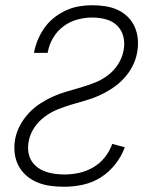

<svg xmlns="http://www.w3.org/2000/svg" viewBox="-20 -702 590 734"><path d="M226 12Q199 12 173 8.5Q147 5 123.5 -4.5Q100 -14 81 -30.5Q62 -47 50.5 -69Q39 -91 36 -117.5Q33 -144 38 -171Q43 -197 56.5 -222.5Q70 -248 89.5 -269Q109 -290 133.5 -306Q158 -322 184 -333.5Q210 -345 236.5 -352.5Q263 -360 290 -368Q317 -376 343.5 -386.5Q370 -397 393 -414.5Q416 -432 431.5 -456.5Q447 -481 452 -507Q458 -535 452 -560.5Q446 -586 428.5 -603.5Q411 -621 385.5 -628Q360 -635 332 -635Q305 -635 276.5 -627.5Q248 -620 223.5 -602Q199 -584 183.5 -558Q168 -532 163 -504L162 -500H110L111 -506Q116 -530 126.5 -554Q137 -578 152.5 -599Q168 -620 189.5 -636.5Q211 -653 235 -663.5Q259 -674 283.5 -678Q308 -682 332 -682Q358 -682 383.5 -678Q409 -674 430.5 -664Q452 -654 469 -637Q486 -620 495.5 -598Q505 -576 507 -551Q509 -526 504 -500Q499 -473 486 -448Q473 -423 453 -401.5Q433 -380 408.5 -364Q384 -348 358.5 -336.5Q333 -325 306 -317.5Q279 -310 252.5 -302Q226 -294 200 -283.5Q174 -273 150.5 -255.5Q127 -238 111 -214Q95 -190 90 -163Q86 -144 88 -125Q90 -106 98.5 -90.5Q107 -75 121 -64Q135 -53 152.5 -46.5Q170 -40 189 -37.5Q208 -35 227 -35Q254 -35 282 -41Q310 -47 336 -62Q362 -77 381 -101Q400 -125 409 -152L457 -139Q445 -105 421 -74.5Q397 -44 365.5 -24Q334 -4 297.5 4Q261 12 226 12Z"/></svg>

Font: Lode Dark
Style: Italic
Weight: 400
Italic angle: -11°
Monospace: yes
Designer: Belleve Invis
Foundry: Belleve Invis
Version: Version 29.2.0; ttfautohint (v1.8.3)